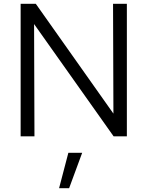

<svg xmlns="http://www.w3.org/2000/svg" viewBox="-20 -720 779 1014"><path d="M89 0V-700H169L579 -120L577 -700H650V0H580L160 -593L162 0ZM292 274 341 87H414L345 274Z"/></svg>

Font: Red Hat Text VF
Style: Regular
Weight: 400
Designer: Pentagram, MCKL
Foundry: Pentagram, MCKL
Version: Version 1.023